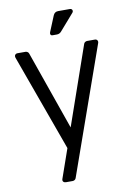

<svg xmlns="http://www.w3.org/2000/svg" viewBox="-102 -821 737 1076"><g transform="rotate(-10 266.5 -283.0)"><path d="M167 172 225 6 26 -544Q25 -546 25 -551Q25 -557 29.5 -561.5Q34 -566 41 -566H87Q93 -566 98.5 -562.5Q104 -559 106 -553L263 -105L419 -553Q421 -559 426.5 -562.5Q432 -566 438 -566H482Q491 -566 495.5 -559.5Q500 -553 497 -544L241 180Q239 186 233.5 189.5Q228 193 222 193H183Q174 193 169 187Q164 181 167 172ZM242 -650 279 -740Q287 -759 307 -759H374Q380 -759 384 -755.5Q388 -752 388 -746Q388 -740 384 -736L303 -643Q293 -631 277 -631H253Q245 -631 242 -636.5Q239 -642 242 -650Z"/></g></svg>

Font: Miriam Libre
Style: Regular
Weight: 400
Designer: Michal Sahar
Foundry: Hagilda
Version: Version 1.001